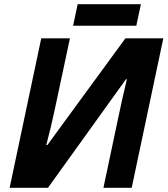

<svg xmlns="http://www.w3.org/2000/svg" viewBox="-20 -897 800 917"><path d="M177 -714H314L242 -376Q234 -338 222.5 -289.5Q211 -241 201 -204H206L579 -714H760L609 0H474L545 -336Q554 -381 564 -424Q574 -467 586 -518L582 -519L209 0H26ZM329 -774 351 -877H653L631 -774Z"/></svg>

Font: BC Sans
Style: Bold Italic
Weight: 700
Italic angle: -12°
Designer: Monotype Design Team
Province of B.C.
Foundry: Monotype Imaging Inc.
Version: Version 2.000;GOOG;noto-source:20170915:90ef993387c0